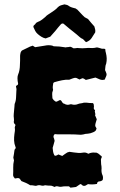

<svg xmlns="http://www.w3.org/2000/svg" viewBox="-20 -812 549 879"><path d="M416 -664Q408 -651 399.5 -638Q391 -625 374 -619Q369 -623 364.5 -628.5Q360 -634 354 -636Q351 -637 348.5 -639.5Q346 -642 344 -643Q338 -648 332 -653.5Q326 -659 319 -664Q308 -672 297 -681.5Q286 -691 275 -700Q271 -705 266 -704.5Q261 -704 258 -700Q252 -693 245.5 -685.5Q239 -678 233 -670Q227 -663 221.5 -657Q216 -651 210 -644Q206 -643 200.5 -640.5Q195 -638 189 -636Q179 -638 170 -643.5Q161 -649 153 -656Q146 -662 141.5 -670Q137 -678 133 -688Q132 -694 137 -697.5Q142 -701 145 -707Q147 -708 151 -710.5Q155 -713 159 -714Q167 -718 173.5 -723Q180 -728 187 -734Q192 -740 199 -744.5Q206 -749 212 -753Q221 -759 229.5 -765Q238 -771 245 -779Q251 -785 258.5 -787.5Q266 -790 275 -792Q280 -791 286 -789.5Q292 -788 296 -784Q304 -779 312 -777Q320 -775 327 -773Q330 -770 334 -768Q342 -760 350 -751Q358 -742 368 -733Q372 -731 375.5 -729Q379 -727 383 -725Q390 -716 397 -708Q404 -700 412 -691Q414 -684 415.5 -678Q417 -672 416 -664ZM468 -473Q468 -466 465 -460.5Q462 -455 460 -448Q454 -446 451 -446Q447 -446 444 -446.5Q441 -447 438 -448Q433 -450 427.5 -452.5Q422 -455 417 -457L373 -446Q369 -449 365.5 -451Q362 -453 359 -454Q354 -453 344 -448L330 -455Q322 -457 314 -453.5Q306 -450 297 -447Q281 -448 264 -444.5Q247 -441 230 -436Q229 -436 227.5 -435Q226 -434 224 -432Q223 -425 222 -419Q221 -413 222 -406Q224 -400 222 -397Q218 -388 219 -379.5Q220 -371 220 -362Q222 -360 223.5 -357Q225 -354 228 -352Q233 -347 236.5 -346.5Q240 -346 246 -350Q248 -351 249.5 -351.5Q251 -352 252 -353Q253 -354 255 -354Q260 -353 262 -348.5Q264 -344 269 -339Q270 -338 273 -337.5Q276 -337 278 -335Q290 -330 300 -334Q306 -336 309 -334Q324 -330 338 -336Q343 -338 348 -338.5Q353 -339 357 -340Q362 -342 366.5 -342Q371 -342 376 -342Q383 -341 390 -340.5Q397 -340 405 -340Q406 -339 407.5 -337.5Q409 -336 409 -334Q411 -324 409.5 -319Q408 -314 415 -307V-304Q413 -302 415.5 -295Q418 -288 415 -285Q417 -280 419 -275.5Q421 -271 423 -266Q421 -258 418.5 -251Q416 -244 416 -236Q417 -232 419 -229.5Q421 -227 422 -224Q421 -221 420 -218Q419 -215 417 -213Q413 -209 406.5 -206.5Q400 -204 394 -202Q388 -201 382.5 -200Q377 -199 371 -199Q367 -198 361 -196.5Q355 -195 350 -195Q323 -197 296.5 -197Q270 -197 244 -197Q240 -197 237 -197.5Q234 -198 231 -198Q224 -193 225 -184Q227 -180 228 -176Q229 -172 230 -167Q228 -158 225.5 -150.5Q223 -143 221 -135Q222 -126 223 -118.5Q224 -111 228 -103Q230 -97 238 -100Q240 -101 242.5 -102Q245 -103 247 -105L265 -98Q271 -102 276 -106Q281 -110 288 -114L298 -117Q303 -116 308.5 -115.5Q314 -115 319 -114Q328 -113 338 -112Q348 -111 358 -113Q373 -116 384 -108Q389 -110 393 -111.5Q397 -113 400 -113Q406 -114 411.5 -113.5Q417 -113 422 -113Q430 -110 435 -105Q440 -100 445 -97Q447 -93 445 -90Q443 -87 442 -81Q442 -77 442.5 -71.5Q443 -66 443 -60Q444 -56 444.5 -51Q445 -46 445 -41Q444 -33 445 -24.5Q446 -16 450 -8Q453 1 450 12Q444 18 434.5 18.5Q425 19 424 30Q404 34 383 31Q380 32 377.5 34Q375 36 373 37Q370 38 368.5 38.5Q367 39 365 39Q359 39 356 35.5Q353 32 350 31H347Q342 35 337.5 37.5Q333 40 328 44Q322 45 316.5 45.5Q311 46 304 47H302Q302 47 300 45Q298 43 296 41Q287 41 278.5 41Q270 41 261 43Q254 44 245.5 41.5Q237 39 230 44Q225 42 220.5 40Q216 38 212 38Q205 38 198.5 37.5Q192 37 186 36Q177 40 167.5 37Q158 34 148 38Q145 39 141 38.5Q137 38 132 37Q129 36 118 36Q101 25 78 17Q76 14 73.5 10.5Q71 7 69 5Q63 2 58 3.5Q53 5 48 5Q47 3 45.5 1.5Q44 0 43 -1Q40 -7 40 -10Q41 -27 40.5 -44Q40 -61 44 -78Q43 -82 42 -86Q41 -90 41 -91Q43 -100 44 -108Q45 -116 46 -123Q47 -130 52 -133Q52 -138 51 -139Q45 -154 44.5 -168.5Q44 -183 46 -198Q47 -205 48 -211.5Q49 -218 48 -225Q47 -229 48.5 -232.5Q50 -236 51 -240Q49 -243 45 -247Q43 -253 43 -253Q45 -262 43.5 -271Q42 -280 43 -290Q44 -298 44.5 -306.5Q45 -315 46 -323Q46 -331 47 -336Q53 -350 53.5 -365.5Q54 -381 55 -397Q56 -402 55 -407.5Q54 -413 53 -416Q55 -421 57.5 -421.5Q60 -422 61 -423Q63 -427 63 -429Q60 -441 60 -454Q60 -464 63 -471Q67 -480 69 -491.5Q71 -503 71 -511Q72 -523 72 -534.5Q72 -546 72 -557Q72 -561 73 -565Q74 -569 75 -573Q76 -575 78 -578Q80 -581 83 -582Q91 -586 98.5 -589.5Q106 -593 114 -597Q117 -599 121.5 -600Q126 -601 130 -603Q132 -601 135 -599.5Q138 -598 141 -596Q152 -598 163 -599.5Q174 -601 185 -603Q194 -605 202.5 -605Q211 -605 220 -603Q223 -600 229 -600Q240 -600 251.5 -599Q263 -598 274 -596Q279 -594 286 -596Q293 -596 301 -598Q306 -597 309.5 -595Q313 -593 316 -591H323Q327 -591 331 -592Q335 -593 338 -592Q348 -591 357 -591Q366 -591 376 -592Q383 -593 389 -592.5Q395 -592 402 -592Q411 -592 424 -595Q428 -594 433 -593Q438 -592 443 -590Q447 -588 452 -589Q457 -590 462 -587Q462 -578 465 -569Q468 -557 468.5 -545Q469 -533 466 -520Q463 -514 462.5 -506.5Q462 -499 461 -491Q463 -487 465 -482Q467 -477 468 -473Z"/></svg>

Font: Daruma Drop One
Style: Regular
Weight: 400
Designer: Maniackers Design
Version: Version 1.000